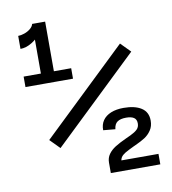

<svg xmlns="http://www.w3.org/2000/svg" viewBox="-82 -801 784 873"><g transform="rotate(-10 310.0 -365.0)"><path d="M124.7 -730H167.5Q167.5 -708.3 150 -684.2Q132.5 -660 105.7 -643.7Q78.8 -627.3 52.8 -627.3V-687.3Q65.7 -687.3 81.4 -692.7Q97.2 -698 109.4 -707.9Q121.7 -717.8 124.7 -730ZM124.7 -452.5V-730H184.7V-452.5ZM45 -500.8H264.5V-452.5H45ZM546.7 -527.8 153.7 -151.7 109.5 -196.5 502.5 -572.7ZM579.2 -203.7Q579.2 -177.7 566.7 -159.2Q554.2 -140.7 536.6 -129.3Q519 -118 492.5 -106Q488.3 -104 482.3 -101.3Q454.5 -88.2 441.1 -80.1Q427.7 -72 421.7 -62.6Q415.7 -53.2 416 -38.8L406 -48.3H587.8V0H359.3V-48.3Q359.3 -70.2 371.3 -86.9Q383.3 -103.7 403.2 -116.2Q423.2 -128.8 456 -143.7Q469.2 -149.5 476.8 -153.3Q497.8 -163.3 508.6 -173.8Q519.3 -184.3 519.3 -201.2Q519.3 -219.7 507.1 -227.8Q494.8 -236 471.3 -236Q444.8 -236 430.8 -226.2Q416.8 -216.5 414.3 -192.7L358.8 -197.8Q358.2 -223.8 371.2 -242.8Q384.3 -261.7 409 -271.8Q433.7 -281.8 467.5 -281.8Q519.3 -281.8 549.2 -262.6Q579.2 -243.3 579.2 -203.7Z"/></g></svg>

Font: Monaspace Krypton Var ExLight
Style: Regular
Weight: 200
Designer: Riley Cran and the Lettermatic Team
Version: Version 1.200 (Monaspace Krypton Var)